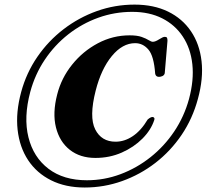

<svg xmlns="http://www.w3.org/2000/svg" viewBox="-20 -774 898 834"><path d="M348 40.5Q264.5 40.5 202 9.2Q139.5 -22 102.2 -78.2Q65 -134.5 56.5 -210.2Q48 -286 72 -374.5Q94.5 -457.5 142.2 -527Q190 -596.5 256.2 -647.2Q322.5 -698 401 -726Q479.5 -754 564.5 -754Q647.5 -754 709.8 -723.8Q772 -693.5 809.5 -638.2Q847 -583 855.5 -508Q864 -433 839.5 -344Q816.5 -258.5 768.8 -188Q721 -117.5 655 -66.5Q589 -15.5 510.5 12.5Q432 40.5 348 40.5ZM357.5 9Q432.5 9 503 -17.2Q573.5 -43.5 633.5 -91Q693.5 -138.5 736.8 -203Q780 -267.5 801 -344Q823 -426 815.5 -495Q808 -564 774.2 -615Q740.5 -666 684.8 -694.2Q629 -722.5 554.5 -722.5Q477.5 -722.5 406.8 -697Q336 -671.5 276.5 -624.8Q217 -578 174.5 -514.5Q132 -451 111.5 -375Q82 -264.5 103.5 -177.8Q125 -91 190.5 -41Q256 9 357.5 9ZM650 -252.5Q636 -209.5 598.8 -172Q561.5 -134.5 508.8 -111.2Q456 -88 394.5 -88Q328 -88 283.2 -123.2Q238.5 -158.5 223 -220.8Q207.5 -283 228.5 -364Q246.5 -435 293.2 -493.2Q340 -551.5 405 -586Q470 -620.5 543 -620.5Q576 -620.5 595.5 -613.5Q615 -606.5 626 -599.5Q637 -592.5 644 -592.5Q654.5 -592.5 671.2 -603.2Q688 -614 695.5 -614Q703 -614 705.2 -610.2Q707.5 -606.5 707.5 -597L696 -460.5Q696 -444 675.5 -440.5Q657 -438 654 -454.5Q648.5 -530.5 624.8 -558.5Q601 -586.5 567 -586.5Q512 -586.5 465.8 -530.5Q419.5 -474.5 395.5 -380Q366.5 -266 393.5 -212.2Q420.5 -158.5 482 -158.5Q521 -158.5 557 -182.8Q593 -207 621.5 -255Q637 -268 645 -265.5Q653.5 -262.5 650 -252.5Z"/></svg>

Font: Fraunces 72pt S000
Style: Bold Italic
Weight: 700
Italic angle: -16°
Version: Version 1.000; ttfautohint (v1.8.3)